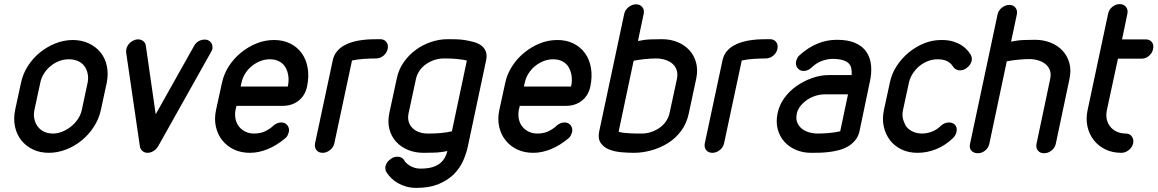

<svg xmlns="http://www.w3.org/2000/svg" viewBox="-20 -745 5643 936"><path d="M82 -340Q91 -384 115.5 -422.5Q140 -461 174.5 -489Q209 -517 250.5 -533.5Q292 -550 335 -550Q378 -550 413 -533.5Q448 -517 470.5 -489Q493 -461 501 -422.5Q509 -384 500 -340L472 -210Q463 -167 438.5 -128.5Q414 -90 379.5 -61.5Q345 -33 303 -16.5Q261 0 218 0Q175 0 140.5 -16.5Q106 -33 83.5 -61.5Q61 -90 53 -128.5Q45 -167 54 -210ZM148 -210Q143 -186 147.5 -165Q152 -144 164 -128Q176 -112 195 -103Q214 -94 238 -94Q261 -94 283.5 -103Q306 -112 326 -128Q346 -144 360 -165Q374 -186 379 -210L407 -341Q412 -366 407 -387.5Q402 -409 390 -424.5Q378 -440 358.5 -448Q339 -456 315 -456Q292 -456 270 -448Q248 -440 228.5 -424.5Q209 -409 195 -387.5Q181 -366 176 -340Z M926 -521Q934 -536 948 -544Q962 -552 977 -552Q986 -552 992 -550Q1006 -544 1012 -532Q1018 -520 1015 -505Q1014 -502 1012.5 -498Q1011 -494 1008 -490L751 -32Q742 -17 728 -8.5Q714 0 699 0Q685 0 674.5 -9Q664 -18 662 -31L595 -489Q594 -496 596 -505Q598 -519 609.5 -532Q621 -545 637 -550Q641 -552 645.5 -552.5Q650 -553 653 -553Q668 -553 678.5 -544.5Q689 -536 691 -522L739 -188Z M1153 -323H1249H1313H1350H1370H1378H1383Q1389 -351 1385.5 -375Q1382 -399 1371.5 -417Q1361 -435 1341.5 -445.5Q1322 -456 1296 -456Q1271 -456 1248.5 -447Q1226 -438 1207 -422.5Q1188 -407 1175 -386Q1162 -365 1157 -341ZM1312 -132Q1321 -140 1331 -144Q1341 -148 1351 -148Q1371 -148 1381.5 -133.5Q1392 -119 1388 -101Q1386 -94 1382.5 -86Q1379 -78 1372 -72Q1329 -36 1285 -18Q1241 0 1199 0Q1155 0 1121 -16Q1087 -32 1064 -60.5Q1041 -89 1032.5 -127Q1024 -165 1033 -208L1062 -341Q1071 -384 1095.5 -422Q1120 -460 1155 -488.5Q1190 -517 1231 -533.5Q1272 -550 1316 -550Q1360 -550 1394.5 -533Q1429 -516 1451 -485.5Q1473 -455 1480 -413.5Q1487 -372 1477 -324Q1468 -280 1436 -254.5Q1404 -229 1358 -229H1133L1128 -208Q1124 -185 1128.5 -164Q1133 -143 1145.5 -127.5Q1158 -112 1176.5 -103Q1195 -94 1219 -94Q1252 -94 1276.5 -107Q1301 -120 1312 -132Z M1610 -47Q1606 -27 1589 -13.5Q1572 0 1553 0Q1533 0 1522.5 -13.5Q1512 -27 1516 -47L1602 -450Q1607 -475 1621.5 -493Q1636 -511 1656 -522.5Q1676 -534 1699 -540.5Q1722 -547 1746 -550Q1770 -553 1793 -553.5Q1816 -554 1833 -554Q1853 -554 1863.5 -540.5Q1874 -527 1870 -507Q1866 -487 1849.5 -473.5Q1833 -460 1813 -460Q1788 -460 1755 -458Q1722 -456 1696 -450Z M2183 -105 2256 -450Q2235 -455 2207 -457.5Q2179 -460 2155 -460H2143Q2121 -460 2099 -453Q2077 -446 2058 -433Q2039 -420 2026 -401.5Q2013 -383 2008 -361L1972 -194Q1967 -170 1972.5 -151.5Q1978 -133 1991.5 -120Q2005 -107 2024 -100.5Q2043 -94 2065 -94H2075Q2100 -94 2129.5 -96.5Q2159 -99 2183 -105ZM2262 -37Q2254 3 2237.5 39.5Q2221 76 2191 106Q2159 136 2115.5 153.5Q2072 171 2009 171Q1983 171 1960.5 164.5Q1938 158 1919.5 147.5Q1901 137 1887.5 123.5Q1874 110 1865 96Q1860 89 1859 81Q1858 73 1859 66Q1864 44 1885 30Q1892 24 1900.5 21.5Q1909 19 1917 19Q1939 19 1950 35Q1952 41 1959 48Q1966 55 1976 61.5Q1986 68 1999.5 72.5Q2013 77 2029 77Q2067 77 2091 69Q2115 61 2130 47Q2141 37 2149 22.5Q2157 8 2161 -9Q2130 -2 2099 -1Q2068 0 2045 0Q2004 0 1969.5 -14Q1935 -28 1911.5 -53.5Q1888 -79 1878.5 -114.5Q1869 -150 1878 -194L1914 -361Q1923 -406 1948 -441.5Q1973 -477 2007 -502Q2041 -527 2081.5 -540.5Q2122 -554 2163 -554Q2180 -554 2202.5 -553.5Q2225 -553 2247 -549.5Q2269 -546 2290.5 -540Q2312 -534 2327 -522.5Q2342 -511 2348.5 -493.5Q2355 -476 2350 -452Z M2534 -323H2630H2694H2731H2751H2759H2764Q2770 -351 2766.5 -375Q2763 -399 2752.5 -417Q2742 -435 2722.5 -445.5Q2703 -456 2677 -456Q2652 -456 2629.5 -447Q2607 -438 2588 -422.5Q2569 -407 2556 -386Q2543 -365 2538 -341ZM2693 -132Q2702 -140 2712 -144Q2722 -148 2732 -148Q2752 -148 2762.5 -133.5Q2773 -119 2769 -101Q2767 -94 2763.5 -86Q2760 -78 2753 -72Q2710 -36 2666 -18Q2622 0 2580 0Q2536 0 2502 -16Q2468 -32 2445 -60.5Q2422 -89 2413.5 -127Q2405 -165 2414 -208L2443 -341Q2452 -384 2476.5 -422Q2501 -460 2536 -488.5Q2571 -517 2612 -533.5Q2653 -550 2697 -550Q2741 -550 2775.5 -533Q2810 -516 2832 -485.5Q2854 -455 2861 -413.5Q2868 -372 2858 -324Q2849 -280 2817 -254.5Q2785 -229 2739 -229H2514L2509 -208Q2505 -185 2509.5 -164Q2514 -143 2526.5 -127.5Q2539 -112 2557.5 -103Q2576 -94 2600 -94Q2633 -94 2657.5 -107Q2682 -120 2693 -132Z M3338 -193Q3328 -144 3301 -107.5Q3274 -71 3236.5 -47.5Q3199 -24 3155.5 -12Q3112 0 3070 0Q3041 0 3008 -3Q2975 -6 2949 -16.5Q2923 -27 2908.5 -48Q2894 -69 2901 -104L3023 -677Q3027 -696 3044 -710Q3061 -724 3081 -724Q3100 -724 3111 -710.5Q3122 -697 3118 -678L3090 -545Q3122 -552 3153 -553Q3184 -554 3207 -554Q3248 -554 3282.5 -540Q3317 -526 3340.5 -500.5Q3364 -475 3373.5 -439.5Q3383 -404 3374 -361ZM3280 -360Q3285 -385 3278.5 -404Q3272 -423 3257.5 -435Q3243 -447 3222.5 -453.5Q3202 -460 3179 -460Q3155 -460 3124.5 -457Q3094 -454 3069 -449L2996 -104Q3001 -100 3017 -98L3052 -95Q3070 -94 3086 -94H3109Q3131 -94 3153 -101Q3175 -108 3194 -121Q3213 -134 3226 -152.5Q3239 -171 3244 -193Z M3510 -47Q3506 -27 3489 -13.5Q3472 0 3453 0Q3433 0 3422.5 -13.5Q3412 -27 3416 -47L3502 -450Q3507 -475 3521.5 -493Q3536 -511 3556 -522.5Q3576 -534 3599 -540.5Q3622 -547 3646 -550Q3670 -553 3693 -553.5Q3716 -554 3733 -554Q3753 -554 3763.5 -540.5Q3774 -527 3770 -507Q3766 -487 3749.5 -473.5Q3733 -460 3713 -460Q3688 -460 3655 -458Q3622 -456 3596 -450Z M4132 -379Q4133 -397 4130 -412Q4127 -427 4116.5 -437Q4106 -447 4086.5 -452.5Q4067 -458 4035 -458Q4006 -456 3982.5 -446.5Q3959 -437 3938 -417Q3919 -399 3898 -399Q3879 -399 3868 -413.5Q3857 -428 3861 -446Q3863 -454 3867 -462Q3871 -470 3878 -476Q3919 -513 3964.5 -532Q4010 -551 4060 -551Q4115 -551 4150.5 -535Q4186 -519 4204.5 -491Q4223 -463 4226.5 -425.5Q4230 -388 4220 -344L4170 -105Q4164 -79 4149 -61Q4134 -43 4114.5 -31.5Q4095 -20 4071 -13.5Q4047 -7 4022 -4Q3997 -1 3975 -0.5Q3953 0 3934 0Q3894 0 3860 -14.5Q3826 -29 3803 -55Q3780 -81 3771 -116.5Q3762 -152 3771 -194Q3779 -233 3803.5 -267Q3828 -301 3863 -325.5Q3898 -350 3939 -364.5Q3980 -379 4020 -379ZM4114 -285H4000Q3979 -285 3957.5 -278.5Q3936 -272 3917.5 -260Q3899 -248 3884.5 -231Q3870 -214 3865 -194Q3859 -168 3866 -149.5Q3873 -131 3888 -118.5Q3903 -106 3924 -100Q3945 -94 3967 -94Q3991 -94 4021 -96.5Q4051 -99 4076 -105Z M4567 -132Q4585 -148 4606 -148Q4623 -148 4634 -138Q4648 -124 4643 -102Q4639 -84 4624 -70Q4588 -36 4544 -18Q4500 0 4453 0Q4410 0 4376 -16Q4342 -32 4319 -61Q4297 -90 4288.5 -127.5Q4280 -165 4289 -208L4318 -342Q4327 -386 4351.5 -423.5Q4376 -461 4410 -489Q4444 -517 4484.5 -533.5Q4525 -550 4568 -550H4570Q4605 -550 4629 -542Q4653 -534 4669.5 -523Q4686 -512 4696 -500Q4706 -488 4711 -480Q4720 -466 4717 -449Q4715 -440 4709 -430.5Q4703 -421 4693 -414Q4678 -402 4660 -402Q4651 -402 4642 -406Q4633 -410 4628 -418L4619 -430Q4614 -436 4605.5 -442Q4597 -448 4584 -452Q4571 -456 4550 -456Q4527 -456 4504.5 -447.5Q4482 -439 4462 -423Q4443 -407 4429.5 -386Q4416 -365 4411 -342L4382 -208Q4377 -184 4382.5 -164Q4388 -144 4399 -127Q4412 -111 4432 -102.5Q4452 -94 4475 -94Q4498 -94 4522.5 -103Q4547 -112 4567 -132Z M4843 -674Q4847 -694 4864 -707.5Q4881 -721 4901 -721Q4920 -721 4930.5 -707.5Q4941 -694 4937 -674L4909 -542Q4942 -549 4972.5 -550Q5003 -551 5026 -551Q5067 -551 5102 -537Q5137 -523 5160.5 -497.5Q5184 -472 5193.5 -436.5Q5203 -401 5193 -357L5127 -44Q5123 -25 5106.5 -11.5Q5090 2 5070 2Q5050 2 5039.5 -11.5Q5029 -25 5033 -44L5099 -357Q5105 -383 5098.5 -401.5Q5092 -420 5077.5 -432Q5063 -444 5042 -450.5Q5021 -457 4998 -457Q4974 -457 4943.5 -454Q4913 -451 4888 -446L4803 -44Q4798 -23 4782 -10.5Q4766 2 4747 2Q4727 2 4715.5 -10.5Q4704 -23 4709 -44Z M5382 -678Q5386 -698 5402.5 -711.5Q5419 -725 5439 -725Q5458 -725 5469 -711.5Q5480 -698 5476 -678L5450 -553H5565Q5585 -553 5595.5 -539.5Q5606 -526 5601 -505Q5597 -486 5581 -472.5Q5565 -459 5545 -459H5430L5376 -208Q5371 -184 5375.5 -163.5Q5380 -143 5392.5 -127.5Q5405 -112 5424.5 -103Q5444 -94 5468 -94Q5487 -94 5497.5 -80Q5508 -66 5504 -46Q5500 -27 5483 -13.5Q5466 0 5447 0Q5403 0 5369 -16.5Q5335 -33 5312.5 -61.5Q5290 -90 5281.5 -127.5Q5273 -165 5282 -208Z"/></svg>

Font: VDS
Style: Italic
Weight: 400
Designer: artmaker
Foundry: artmaker
Version: Version 1.000 2009 initial release